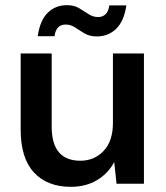

<svg xmlns="http://www.w3.org/2000/svg" viewBox="-20 -711 644 743"><path d="M254 12Q163 12 111.5 -43.5Q60 -99 60 -209V-504H180V-221Q180 -89 291 -89Q345 -89 381 -127Q417 -165 417 -235V-504H537V0H431L422 -84Q399 -40 355.5 -14Q312 12 254 12ZM355 -570Q327 -570 307.5 -581.5Q288 -593 271 -604.5Q254 -616 234 -616Q197 -616 191 -571H126Q135 -633 165 -662Q195 -691 239 -691Q267 -691 286 -679.5Q305 -668 322.5 -656.5Q340 -645 360 -645Q377 -645 388.5 -656Q400 -667 403 -690H469Q460 -629 429.5 -599.5Q399 -570 355 -570Z"/></svg>

Font: DM Sans SemiBold
Style: Regular
Weight: 600
Designer: Colophon Foundry, Jonny Pinhorn
Foundry: Colophon Foundry
Version: Version 4.004; ttfautohint (v1.8.4.7-5d5b)